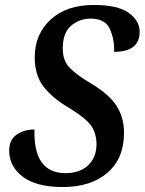

<svg xmlns="http://www.w3.org/2000/svg" viewBox="-20 -744 583 774"><path d="M233 10Q346 10 413 -47.5Q480 -105 480 -209Q480 -270 450 -317Q420 -364 346 -408Q292 -440 262.5 -469Q233 -498 233 -548Q233 -613 267.5 -641Q302 -669 345 -669Q405 -669 423.5 -626Q442 -583 440 -535Q543 -535 543 -616Q543 -660 499 -692Q455 -724 358 -724Q248 -724 184 -665Q120 -606 120 -513Q120 -440 156 -394Q192 -348 257 -310Q326 -268 347.5 -237Q369 -206 369 -162Q369 -110 335.5 -78Q302 -46 244 -46Q114 -46 119 -222Q76 -222 46.5 -201Q17 -180 17 -137Q17 -73 72 -31.5Q127 10 233 10Z"/></svg>

Font: Noto Serif SemiCondensed Semi
Style: Italic
Weight: 600
Width: 4
Italic angle: -12°
Designer: Monotype Design Team
Foundry: Monotype Imaging Inc.
Version: Version 1.901